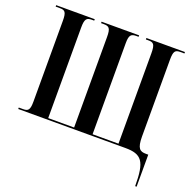

<svg xmlns="http://www.w3.org/2000/svg" viewBox="-155 -872 1249 1240"><g transform="rotate(20 469.0 -252.0)"><path d="M902 210H912V-10H896C855 -10 834 -23 834 -107V-633C834 -694 845 -704 880 -704H908V-714H643V-704H661C695 -704 707 -694 707 -633V-11H529V-638C529 -696 544 -704 579 -704H593V-714H335V-704H352C390 -704 402 -695 402 -632V-11H224V-633C224 -694 237 -704 271 -704H288V-714H23V-704H52C87 -704 98 -694 98 -633V-78C98 -20 86 -10 52 -10H22V0H757C872 0 902 39 902 210Z"/></g></svg>

Font: Noto Serif Display ExtraCondensed
Style: Bold
Weight: 700
Width: 2
Designer: Monotype Design Team
Foundry: Monotype Imaging Inc.
Version: Version 2.009